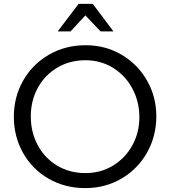

<svg xmlns="http://www.w3.org/2000/svg" viewBox="-20 -951 873 985"><path d="M782 -354Q782 -453 735 -536.5Q688 -620 605 -669.5Q522 -719 419 -719Q315 -719 230.5 -670Q146 -621 98.5 -537Q51 -453 51 -352Q51 -251 98 -167Q145 -83 229 -34.5Q313 14 417 14Q520 14 603.5 -35Q687 -84 734.5 -168.5Q782 -253 782 -354ZM695 -350Q695 -271 659 -205.5Q623 -140 560 -101.5Q497 -63 418 -63Q337 -63 273 -101.5Q209 -140 173.5 -206.5Q138 -273 138 -354Q138 -434 173.5 -499.5Q209 -565 273 -603.5Q337 -642 418 -642Q498 -642 561.5 -602Q625 -562 660 -495Q695 -428 695 -350ZM456 -931H383L276 -790H342L418 -872L496 -790H562Z"/></svg>

Font: Geom Light
Style: Regular
Weight: 300
Version: Version 1.102